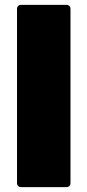

<svg xmlns="http://www.w3.org/2000/svg" viewBox="-20 -770 360 790"><path d="M68 0Q50 0 50 -18V-732Q50 -750 68 -750H252Q270 -750 270 -732V-18Q270 0 252 0Z"/></svg>

Font: LINE Seed Sans App Heavy
Style: Regular
Weight: 900
Designer: LINE VX Design & Dalton Maag Ltd & Sandoll Inc
Foundry: Dalton Maag Ltd
Version: Version 1.003